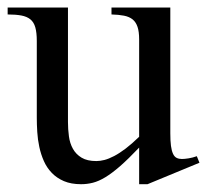

<svg xmlns="http://www.w3.org/2000/svg" viewBox="-20 -467 541 502"><path d="M365.7 14.6H343.8V-81.1Q315.4 -51.3 294.2 -32.7Q272.9 -14.2 255.6 -3.7Q238.3 6.8 223.1 10.7Q208 14.6 191.9 14.6Q166 14.6 147.2 6.6Q128.4 -1.5 115.5 -14.9Q102.5 -28.3 94.7 -45.9Q86.9 -63.5 82.8 -82.8Q78.6 -102.1 77.4 -122.1Q76.2 -142.1 76.2 -159.7V-359.9Q76.2 -381.8 72.3 -395.5Q68.4 -409.2 59.3 -416.5Q50.3 -423.8 35.6 -426.5Q21 -429.2 0 -429.2V-447.3H157.7V-147.9Q157.7 -128.9 160.2 -110.6Q162.6 -92.3 170.7 -77.9Q178.7 -63.5 193.4 -54.7Q208 -45.9 231.9 -45.9Q241.7 -45.9 253.2 -48.8Q264.6 -51.8 278.6 -59.1Q292.5 -66.4 308.6 -78.6Q324.7 -90.8 343.8 -109.4V-363.8Q343.8 -384.3 339.6 -396.7Q335.4 -409.2 326.7 -416.3Q317.9 -423.3 304.2 -426Q290.5 -428.7 271.5 -429.2V-447.3H425.3V-118.7Q425.3 -98.6 427 -85.7Q428.7 -72.8 432.4 -64.9Q436 -57.1 441.9 -54.2Q447.8 -51.3 455.6 -51.3Q462.4 -51.3 473.1 -53Q483.9 -54.7 494.6 -58.6L501.5 -41.5Z"/></svg>

Font: Doulos SIL
Style: Regular
Weight: 400
Designer: Walt Agee, Victor Gaultney, Peter Martin, Debbi Hosken
Foundry: SIL International
Version: Version 4.110; 2011; Maintenance release